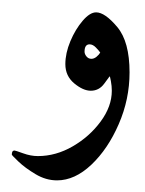

<svg xmlns="http://www.w3.org/2000/svg" viewBox="-41 -309 239 317"><path d="M172.9 -189.5Q172.9 -145 155 -104Q137.2 -63 109.9 -37.1Q82.5 -11.2 53.2 -11.2Q34.7 -11.2 17.6 -21.5Q0.5 -31.7 -10.5 -42.2Q-21.5 -52.7 -21.5 -53.7Q-21.5 -60.5 -17.1 -60.5Q-15.6 -60.5 -2.9 -55.9Q9.8 -51.3 21.5 -51.3Q51.3 -51.3 79.1 -67.4Q106.9 -83.5 125.2 -108.4Q143.6 -133.3 143.6 -159.2Q143.6 -167 142.1 -175Q140.6 -183.1 140.1 -183.1Q139.6 -182.6 131.1 -170.9Q122.6 -159.2 108.9 -159.2Q96.2 -159.2 81.5 -171.4Q66.9 -183.6 66.9 -203.1Q66.9 -221.2 75.2 -241Q83.5 -260.7 95.5 -274.7Q107.4 -288.6 117.7 -288.6Q132.3 -288.6 152.6 -264.4Q172.9 -240.2 172.9 -189.5ZM106.9 -235.8Q98.6 -235.8 98.6 -223.6Q98.6 -219.7 101.8 -215.8Q105 -211.9 109.9 -211.9Q114.3 -211.9 118.4 -215.3Q122.6 -218.8 124.5 -222.2Q122.6 -225.1 117.4 -230.5Q112.3 -235.8 106.9 -235.8Z"/></svg>

Font: Scheherazade New Medium
Style: Regular
Weight: 500
Designer: SIL International
Foundry: SIL International
Version: Version 4.000